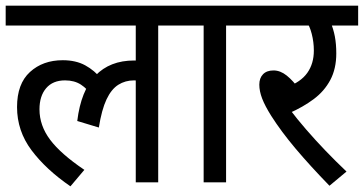

<svg xmlns="http://www.w3.org/2000/svg" viewBox="-20 -642 1281 676"><path d="M0 -552V-622H630V-552H537V0H458V-380L504 -348Q489 -355 476 -357Q463 -359 452 -359Q421 -359 396.5 -343.5Q372 -328 355 -292Q338 -256 328 -193L252 -216Q265 -323 316 -376Q367 -429 452 -429Q471 -429 486 -426Q501 -423 512 -419L515 -397L458 -416V-552ZM303 -305Q288 -329 265 -344Q242 -359 209 -359Q166 -359 142.5 -331.5Q119 -304 119 -257Q119 -200 156.5 -150Q194 -100 277 -44L228 14Q142 -45 91 -113Q40 -181 40 -265Q40 -347 85.5 -388.5Q131 -430 201 -430Q247 -430 280 -412Q313 -394 337 -364Z M776 -552V0H697V-552H617V-622H869V-552Z M1112 -552 1143 -566Q1154 -540 1159 -513.5Q1164 -487 1164 -454Q1164 -400 1143 -360.5Q1122 -321 1084.5 -293Q1047 -265 997 -243L1001 -256Q1026 -223 1058 -186Q1090 -149 1126 -111.5Q1162 -74 1200 -38L1140 12Q1071 -59 1020.5 -119Q970 -179 935 -234Q913 -269 903 -295Q893 -321 893 -344Q893 -367 906 -380.5Q919 -394 943 -394Q967 -394 989.5 -376Q1012 -358 1035 -326L989 -335Q1039 -353 1062 -385.5Q1085 -418 1085 -464Q1085 -494 1077.5 -523Q1070 -552 1059 -565L1104 -552H855V-622H1241V-552Z"/></svg>

Font: Noto Sans Devanagari SemiCondensed
Style: Regular
Weight: 400
Width: 4
Designer: Jelle Bosma - Monotype Design Team
Foundry: Monotype Imaging Inc.
Version: Version 2.006